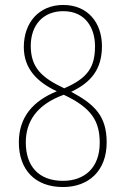

<svg xmlns="http://www.w3.org/2000/svg" viewBox="-20 -744 505 774"><path d="M234 10C336 10 410 -54 410 -170C410 -276 362 -323 267 -374C346 -411 391 -464 391 -558C391 -651 335 -724 235 -724C137 -724 76 -653 76 -554C76 -467 130 -413 209 -376C113 -337 56 -272 56 -170C56 -60 121 10 234 10ZM239 -388C150 -430 104 -470 104 -559C104 -643 154 -699 235 -699C327 -699 363 -628 363 -558C363 -472 333 -429 239 -388ZM234 -15C135 -15 84 -75 84 -170C84 -253 127 -322 237 -362C350 -309 382 -255 382 -168C382 -68 321 -15 234 -15Z"/></svg>

Font: Noto Serif Myanmar Condensed Thin
Style: Regular
Weight: 100
Width: 3
Designer: Ben Mitchell and the Monotype Design Team
Foundry: Monotype Imaging Inc.
Version: Version 2.106